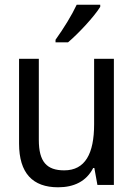

<svg xmlns="http://www.w3.org/2000/svg" viewBox="-20 -786 570 816"><path d="M216 -617V-606H269C312 -642 381 -716 406 -757V-766H306C285 -721 251 -666 216 -617ZM227 10C294 10 347 -15 376 -72H381L394 0H464V-536H380V-258C380 -133 342 -62 253 -62C179 -62 145 -98 145 -191V-536H61V-176C61 -50 119 10 227 10Z"/></svg>

Font: Noto Sans Mono Condensed
Style: Regular
Weight: 400
Width: 3
Designer: Monotype Design Team
Foundry: Monotype Imaging Inc.
Version: Version 2.014